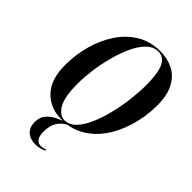

<svg xmlns="http://www.w3.org/2000/svg" viewBox="-273 -842 1195 1195"><g transform="rotate(45 324.5 -244.5)"><path d="M276 11Q177 11 114.5 -53.5Q52 -118 52 -245Q52 -334 75 -419Q98 -504 143.5 -573.5Q189 -643 256 -684Q323 -725 411 -725Q474 -725 525 -699.5Q576 -674 606 -618Q636 -562 636 -471Q636 -406 622 -338Q608 -270 580 -207.5Q552 -145 509 -96Q466 -47 408 -18Q350 11 276 11ZM293 1Q334 1 367 -33.5Q400 -68 424.5 -125Q449 -182 465.5 -250.5Q482 -319 490 -387.5Q498 -456 498 -512Q498 -620 474.5 -667.5Q451 -715 404 -715Q361 -715 326.5 -681Q292 -647 266.5 -591Q241 -535 223.5 -469Q206 -403 197.5 -337.5Q189 -272 189 -219Q189 -101 219 -50Q249 1 293 1ZM271 236Q223 236 196 210.5Q169 185 169 140Q169 96 193 69Q217 42 251.5 26Q286 10 318 0H344Q302 14 276 50Q250 86 250 142Q250 182 264 200.5Q278 219 301 219Q322 219 342 209L340 220Q306 236 271 236Z"/></g></svg>

Font: Noto Serif Display ExtraCondensed
Style: Bold Italic
Weight: 700
Width: 2
Italic angle: -12°
Designer: Monotype Design Team
Foundry: Monotype Imaging Inc.
Version: Version 2.009